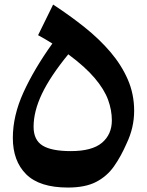

<svg xmlns="http://www.w3.org/2000/svg" viewBox="-20 -823 654 854"><path d="M576.7 -330.1Q576.7 -254.9 543 -184.6Q518.1 -127.4 487.1 -83.3Q456.1 -39.1 407.7 -13.9Q359.4 11.2 282.2 11.2Q155.8 11.2 96.4 -47.9Q37.1 -106.9 37.1 -209.5Q37.1 -308.6 84.5 -412.4Q131.8 -516.1 212.9 -629.4Q197.3 -639.2 181.9 -648.2Q166.5 -657.2 149.4 -666.5L216.3 -802.7Q291 -753.9 356.4 -701.7Q421.9 -649.4 471.2 -591.6Q520.5 -533.7 548.6 -469Q576.7 -404.3 576.7 -330.1ZM283.7 -581.5Q203.1 -482.9 166.3 -405.3Q129.4 -327.6 129.4 -259.3Q129.4 -200.2 169.4 -175.5Q209.5 -150.9 294.9 -150.9Q389.6 -150.9 433.6 -188Q477.5 -225.1 477.5 -287.6Q477.5 -333 460.7 -379.2Q443.8 -425.3 401.6 -475.3Q359.4 -525.4 283.7 -581.5Z"/></svg>

Font: Pinar DS1 Bold
Style: Regular
Weight: 700
Designer: Amin Abedi
Version: Version 3.000